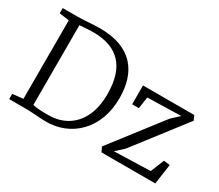

<svg xmlns="http://www.w3.org/2000/svg" viewBox="-131 -1047 1541 1351"><g transform="rotate(30 639.0 -371.5)"><path d="M330 8Q312 7.5 292.5 6.2Q273 5 252 3.5Q231 2 209.8 1Q188.5 0 167 0H39V-42.5L125 -51.5V-689.5L45 -700.5V-743H166Q196.5 -743 225.5 -745Q254.5 -747 283.8 -749Q313 -751 343 -751Q439.5 -751 509 -725.5Q578.5 -700 622.5 -652.8Q666.5 -605.5 687.5 -540Q708.5 -474.5 708.5 -394Q708.5 -302 680.8 -227.2Q653 -152.5 602.2 -99.2Q551.5 -46 482.5 -18Q413.5 10 330 8ZM341.5 -40.5Q422 -41.5 485.2 -80.2Q548.5 -119 584.5 -193.2Q620.5 -267.5 620.5 -376Q620.5 -458 601.5 -519.5Q582.5 -581 544.5 -621.8Q506.5 -662.5 449.8 -683Q393 -703.5 317 -703.5Q294.5 -703.5 274.5 -702.2Q254.5 -701 237.5 -699.5Q220.5 -698 207 -697.5V-49Q230.5 -44.5 252.8 -42.5Q275 -40.5 296.8 -40.2Q318.5 -40 341.5 -40.5ZM1147.5 -502.5 875 -495.5 861 -401H806.5V-554H1222.5L1239.5 -517.5L923.5 -108L860.5 -50.5L1155 -59.5L1199 -169L1249.5 -163L1226 0H789L771 -38L1085 -444.5Z"/></g></svg>

Font: Merriweather 20pt Light
Style: Regular
Weight: 300
Version: Version 2.100